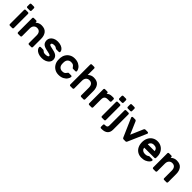

<svg xmlns="http://www.w3.org/2000/svg" viewBox="435 -2492 4464 4464"><g transform="rotate(45 2666.5 -260.0)"><path d="M204 -683V-605Q204 -594 196 -586Q188 -578 177 -578H91Q80 -578 72 -586Q64 -594 64 -605V-683Q64 -694 72 -702Q80 -710 91 -710H177Q188 -710 196 -702Q204 -694 204 -683ZM172 0H96Q85 0 77 -8Q69 -16 69 -27V-493Q69 -504 77 -512Q85 -520 96 -520H172Q183 -520 191 -512Q199 -504 199 -493V-27Q199 -16 191 -8Q183 0 172 0Z M798 0H722Q711 0 703 -8Q695 -16 695 -27V-281Q695 -343 666 -378Q637 -413 581 -413Q529 -413 498 -377Q467 -341 467 -281V-27Q467 -16 459 -8Q451 0 440 0H364Q353 0 345 -8Q337 -16 337 -27V-493Q337 -504 345 -512Q353 -520 364 -520H440Q451 -520 459 -512Q467 -504 467 -493V-470Q527 -530 611 -530Q724 -530 774.5 -465Q825 -400 825 -296V-27Q825 -16 817 -8Q809 0 798 0Z M938 -369Q938 -410 963 -447Q988 -484 1035 -507Q1082 -530 1144 -530Q1206 -530 1253.5 -512Q1301 -494 1327.5 -464Q1354 -434 1356 -401Q1357 -390 1348.5 -382Q1340 -374 1329 -374H1252Q1240 -374 1233 -377.5Q1226 -381 1218 -388Q1206 -398 1190.5 -404Q1175 -410 1144 -410Q1111 -410 1089.5 -400Q1068 -390 1068 -369Q1068 -354 1078.5 -345.5Q1089 -337 1115 -330.5Q1141 -324 1209 -309Q1295 -291 1333 -251Q1371 -211 1371 -149Q1371 -108 1344 -71.5Q1317 -35 1266.5 -12.5Q1216 10 1149 10Q1082 10 1032.5 -10.5Q983 -31 956.5 -63Q930 -95 928 -129Q927 -140 935.5 -148Q944 -156 955 -156H1032Q1043 -156 1050 -152Q1057 -148 1065 -140Q1079 -126 1096 -118Q1113 -110 1149 -110Q1185 -110 1213 -119.5Q1241 -129 1241 -149Q1241 -162 1231 -169.5Q1221 -177 1200 -183Q1179 -189 1128 -200L1089 -208Q1005 -227 971.5 -266Q938 -305 938 -369Z M1702 -110Q1747 -110 1769 -123Q1791 -136 1810 -164Q1818 -177 1825.5 -184Q1833 -191 1843 -191H1919Q1930 -191 1938.5 -183Q1947 -175 1946 -164Q1944 -131 1917 -90Q1890 -49 1835.5 -19.5Q1781 10 1702 10Q1631 10 1576.5 -21Q1522 -52 1490 -104.5Q1458 -157 1453 -219Q1452 -231 1452 -259Q1452 -288 1453 -300Q1458 -362 1489.5 -414.5Q1521 -467 1576 -498.5Q1631 -530 1702 -530Q1781 -530 1835.5 -500.5Q1890 -471 1917 -430Q1944 -389 1946 -356Q1947 -345 1938.5 -337Q1930 -329 1919 -329H1843Q1833 -329 1825.5 -336Q1818 -343 1810 -356Q1791 -384 1769 -397Q1747 -410 1702 -410Q1656 -410 1622.5 -381.5Q1589 -353 1583 -295Q1582 -285 1582 -260Q1582 -235 1583 -225Q1589 -167 1622.5 -138.5Q1656 -110 1702 -110Z M2516 0H2440Q2429 0 2421 -8Q2413 -16 2413 -27V-281Q2413 -343 2384 -378Q2355 -413 2299 -413Q2247 -413 2216 -377Q2185 -341 2185 -281V-27Q2185 -16 2177 -8Q2169 0 2158 0H2082Q2071 0 2063 -8Q2055 -16 2055 -27V-683Q2055 -694 2063 -702Q2071 -710 2082 -710H2158Q2169 -710 2177 -702Q2185 -694 2185 -683V-470Q2245 -530 2329 -530Q2442 -530 2492.5 -465Q2543 -400 2543 -296V-27Q2543 -16 2535 -8Q2527 0 2516 0Z M2806 -287V-27Q2806 -16 2798 -8Q2790 0 2779 0H2703Q2692 0 2684 -8Q2676 -16 2676 -27V-493Q2676 -504 2684 -512Q2692 -520 2703 -520H2779Q2790 -520 2798 -512Q2806 -504 2806 -493V-470Q2833 -496 2863 -508Q2893 -520 2939 -520H2984Q2995 -520 3003 -512Q3011 -504 3011 -493V-427Q3011 -416 3003 -408Q2995 -400 2984 -400H2919Q2859 -400 2832.5 -373.5Q2806 -347 2806 -287Z M3229 -683V-605Q3229 -594 3221 -586Q3213 -578 3202 -578H3116Q3105 -578 3097 -586Q3089 -594 3089 -605V-683Q3089 -694 3097 -702Q3105 -710 3116 -710H3202Q3213 -710 3221 -702Q3229 -694 3229 -683ZM3197 0H3121Q3110 0 3102 -8Q3094 -16 3094 -27V-493Q3094 -504 3102 -512Q3110 -520 3121 -520H3197Q3208 -520 3216 -512Q3224 -504 3224 -493V-27Q3224 -16 3216 -8Q3208 0 3197 0Z M3507 -683V-605Q3507 -594 3499 -586Q3491 -578 3480 -578H3394Q3383 -578 3375 -586Q3367 -594 3367 -605V-683Q3367 -694 3375 -702Q3383 -710 3394 -710H3480Q3491 -710 3499 -702Q3507 -694 3507 -683ZM3399 -520H3475Q3486 -520 3494 -512Q3502 -504 3502 -493V10Q3502 99 3451.5 144.5Q3401 190 3307 190H3282Q3271 190 3263 182Q3255 174 3255 163V97Q3255 86 3263 78Q3271 70 3282 70H3297Q3340 70 3356 54Q3372 38 3372 5V-493Q3372 -504 3380 -512Q3388 -520 3399 -520Z M3598 -486Q3597 -489 3597 -493Q3597 -504 3605 -512Q3613 -520 3624 -520H3699Q3721 -520 3732 -496L3865 -186L3998 -496Q4009 -520 4031 -520H4106Q4117 -520 4125 -512Q4133 -504 4133 -493Q4133 -489 4132 -486L3931 -25Q3921 0 3898 0H3832Q3809 0 3799 -25Z M4672 -276V-231Q4672 -220 4664 -212Q4656 -204 4645 -204H4311Q4311 -161 4345 -135.5Q4379 -110 4426 -110Q4481 -110 4511 -133Q4522 -141 4529 -144Q4536 -147 4548 -147H4628Q4639 -147 4647 -139.5Q4655 -132 4655 -122Q4655 -101 4627.5 -69Q4600 -37 4548 -13.5Q4496 10 4426 10Q4352 10 4296.5 -24Q4241 -58 4211 -119Q4181 -180 4181 -260Q4181 -335 4211 -396.5Q4241 -458 4297 -494Q4353 -530 4426 -530Q4499 -530 4555 -495.5Q4611 -461 4641.5 -403Q4672 -345 4672 -276ZM4537 -318Q4526 -410 4426 -410Q4374 -410 4344.5 -382Q4315 -354 4311 -318Z M5242 0H5166Q5155 0 5147 -8Q5139 -16 5139 -27V-281Q5139 -343 5110 -378Q5081 -413 5025 -413Q4973 -413 4942 -377Q4911 -341 4911 -281V-27Q4911 -16 4903 -8Q4895 0 4884 0H4808Q4797 0 4789 -8Q4781 -16 4781 -27V-493Q4781 -504 4789 -512Q4797 -520 4808 -520H4884Q4895 -520 4903 -512Q4911 -504 4911 -493V-470Q4971 -530 5055 -530Q5168 -530 5218.5 -465Q5269 -400 5269 -296V-27Q5269 -16 5261 -8Q5253 0 5242 0Z"/></g></svg>

Font: Hezaedrus Medium
Style: Regular
Weight: 500
Designer: Hubert & Fischer
Foundry: Hubert & Fischer
Version: Version 1.10;September 3, 2019;FontCreator 11.5.0.2425 64-bi